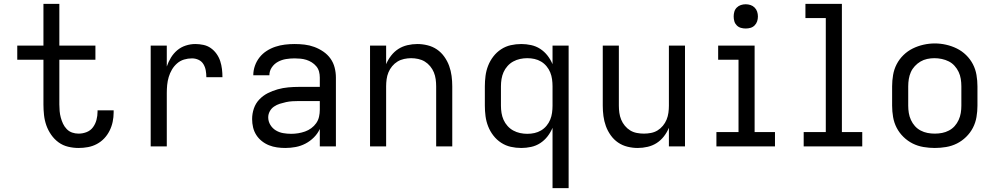

<svg xmlns="http://www.w3.org/2000/svg" viewBox="-20 -755 5140 990"><path d="M385 8Q358 8 331 1.5Q304 -5 282 -21Q260 -37 244 -60Q228 -83 219 -108.5Q210 -134 207 -161.5Q204 -189 204 -216V-447H69V-520H204V-735H286V-520H472V-447H286V-216Q286 -199 287.5 -182Q289 -165 293.5 -148.5Q298 -132 305 -117Q312 -102 324 -89.5Q336 -77 352 -71.5Q368 -66 385 -66Q407 -66 427 -74Q447 -82 459.5 -99Q472 -116 477.5 -137Q483 -158 483 -179Q483 -181 483 -182.5Q483 -184 483 -186H566Q566 -183 566 -180.5Q566 -178 566 -175Q566 -151 561 -127Q556 -103 545 -81Q534 -59 517.5 -41.5Q501 -24 479.5 -12.5Q458 -1 434 3.5Q410 8 385 8Z M757 0V-520H840V-412Q848 -436 861.5 -458Q875 -480 894 -496Q913 -512 937.5 -520Q962 -528 987 -528Q1008 -528 1029 -523.5Q1050 -519 1067 -507Q1084 -495 1096.5 -477.5Q1109 -460 1115.5 -440Q1122 -420 1124.5 -399Q1127 -378 1127 -357H1044Q1044 -374 1041 -391.5Q1038 -409 1029 -424Q1020 -439 1004 -446.5Q988 -454 970 -454Q949 -454 929 -448Q909 -442 893 -428Q877 -414 866.5 -396Q856 -378 850 -358Q844 -338 842 -317Q840 -296 840 -276V0Z M1451 8Q1430 8 1408.5 5Q1387 2 1367 -6Q1347 -14 1330 -27.5Q1313 -41 1301.5 -59Q1290 -77 1285 -98Q1280 -119 1280 -141Q1280 -169 1289 -195.5Q1298 -222 1317 -242Q1336 -262 1360.5 -274.5Q1385 -287 1412 -294.5Q1439 -302 1466.5 -304.5Q1494 -307 1521 -307H1629V-355Q1629 -371 1625 -386Q1621 -401 1611 -413Q1601 -425 1587.5 -433.5Q1574 -442 1559.5 -446.5Q1545 -451 1529.5 -452.5Q1514 -454 1499 -454Q1477 -454 1455 -450.5Q1433 -447 1413.5 -436.5Q1394 -426 1381.5 -407.5Q1369 -389 1369 -367Q1369 -367 1369 -367Q1369 -367 1369 -367H1286Q1286 -367 1286 -367Q1286 -367 1286 -367Q1286 -392 1294.5 -416Q1303 -440 1318.5 -459.5Q1334 -479 1355 -492.5Q1376 -506 1400 -514Q1424 -522 1449 -525Q1474 -528 1499 -528Q1525 -528 1550.5 -525Q1576 -522 1600.5 -513Q1625 -504 1647 -489Q1669 -474 1684 -453Q1699 -432 1705.5 -406.5Q1712 -381 1712 -355V0H1629V-90Q1618 -66 1598.5 -46.5Q1579 -27 1555 -14.5Q1531 -2 1504.5 3Q1478 8 1451 8ZM1482 -65Q1500 -65 1518 -68Q1536 -71 1553 -77Q1570 -83 1585 -94Q1600 -105 1610.5 -120Q1621 -135 1625 -153Q1629 -171 1629 -189V-234H1521Q1505 -234 1488 -233Q1471 -232 1455 -228.5Q1439 -225 1423 -220Q1407 -215 1393 -205.5Q1379 -196 1371 -181Q1363 -166 1363 -150Q1363 -129 1374 -111Q1385 -93 1402.5 -82.5Q1420 -72 1440.5 -68.5Q1461 -65 1482 -65Z M1888 0V-520H1971V-424Q1981 -448 1997 -468.5Q2013 -489 2034 -502.5Q2055 -516 2080.5 -522Q2106 -528 2132 -528Q2158 -528 2184.5 -521.5Q2211 -515 2233 -500Q2255 -485 2271 -462.5Q2287 -440 2296 -415Q2305 -390 2308.5 -363.5Q2312 -337 2312 -310V0H2229V-310Q2229 -328 2226.5 -346.5Q2224 -365 2217 -382Q2210 -399 2198 -413.5Q2186 -428 2170.5 -437.5Q2155 -447 2136.5 -451Q2118 -455 2100 -455Q2082 -455 2063.5 -451Q2045 -447 2029.5 -437.5Q2014 -428 2002 -413.5Q1990 -399 1983 -382Q1976 -365 1973.5 -346.5Q1971 -328 1971 -310V0Z M2829 215V-96Q2819 -72 2803 -51.5Q2787 -31 2765.5 -17Q2744 -3 2718.5 2.5Q2693 8 2668 8Q2640 8 2613.5 2Q2587 -4 2564 -19Q2541 -34 2524 -56Q2507 -78 2497 -103.5Q2487 -129 2483.5 -156Q2480 -183 2480 -210V-310Q2480 -337 2483.5 -364Q2487 -391 2497 -416.5Q2507 -442 2524 -464Q2541 -486 2564 -501Q2587 -516 2613.5 -522Q2640 -528 2668 -528Q2693 -528 2718.5 -522.5Q2744 -517 2765.5 -503Q2787 -489 2803 -468.5Q2819 -448 2829 -424V-520H2912V215ZM2699 -65Q2718 -65 2736 -69Q2754 -73 2770 -82.5Q2786 -92 2798 -106.5Q2810 -121 2817 -138Q2824 -155 2826.5 -173.5Q2829 -192 2829 -210V-310Q2829 -328 2826.5 -346.5Q2824 -365 2817 -382Q2810 -399 2798 -413.5Q2786 -428 2770 -437.5Q2754 -447 2736 -451Q2718 -455 2699 -455Q2680 -455 2661.5 -451Q2643 -447 2626.5 -438Q2610 -429 2597 -414.5Q2584 -400 2576.5 -383Q2569 -366 2566 -347.5Q2563 -329 2563 -310V-210Q2563 -191 2566 -172.5Q2569 -154 2576.5 -137Q2584 -120 2597 -105.5Q2610 -91 2626.5 -82Q2643 -73 2661.5 -69Q2680 -65 2699 -65Z M3268 8Q3242 8 3215.5 1.5Q3189 -5 3167 -20Q3145 -35 3129 -57.5Q3113 -80 3104 -105Q3095 -130 3091.5 -156.5Q3088 -183 3088 -210V-520H3171V-210Q3171 -192 3173.5 -173.5Q3176 -155 3183 -138Q3190 -121 3202 -106.5Q3214 -92 3229.5 -82.5Q3245 -73 3263.5 -69.5Q3282 -66 3300 -66Q3318 -66 3336.5 -69.5Q3355 -73 3370.5 -82.5Q3386 -92 3398 -106.5Q3410 -121 3417 -138Q3424 -155 3426.5 -173.5Q3429 -192 3429 -210V-520H3512V0H3429V-96Q3419 -72 3403 -51.5Q3387 -31 3366 -17.5Q3345 -4 3319.5 2Q3294 8 3268 8Z M3674 0V-74H3788V-447H3683V-520H3871V-74H3976V0ZM3825 -608Q3812 -608 3800 -611.5Q3788 -615 3779 -624Q3770 -633 3766.5 -645Q3763 -657 3763 -670Q3763 -683 3766.5 -695Q3770 -707 3779 -716Q3788 -725 3800 -729Q3812 -733 3825 -733Q3838 -733 3850 -729Q3862 -725 3871 -716Q3880 -707 3884 -695Q3888 -683 3888 -670Q3888 -657 3884 -645Q3880 -633 3871 -624Q3862 -615 3850 -611.5Q3838 -608 3825 -608Z M4124 0V-74H4238V-662H4133V-735H4321V-74H4426V0Z M4800 8Q4771 8 4741.5 3Q4712 -2 4686 -15Q4660 -28 4638.5 -49Q4617 -70 4603.5 -96Q4590 -122 4585 -151.5Q4580 -181 4580 -210V-310Q4580 -339 4585 -368.5Q4590 -398 4603.5 -424Q4617 -450 4638.5 -471Q4660 -492 4686.5 -505Q4713 -518 4742 -524.5Q4771 -531 4800 -531Q4829 -531 4858 -524.5Q4887 -518 4913.5 -505Q4940 -492 4961.5 -471Q4983 -450 4996.5 -424Q5010 -398 5015 -368.5Q5020 -339 5020 -310V-210Q5020 -181 5015 -151.5Q5010 -122 4996.5 -96Q4983 -70 4961.5 -49Q4940 -28 4914 -15Q4888 -2 4858.5 3Q4829 8 4800 8ZM4800 -66Q4819 -66 4837.5 -69.5Q4856 -73 4873 -82Q4890 -91 4902.5 -105Q4915 -119 4923 -136.5Q4931 -154 4934 -172.5Q4937 -191 4937 -210V-310Q4937 -329 4934 -348Q4931 -367 4923 -384Q4915 -401 4902 -415.5Q4889 -430 4872 -438.5Q4855 -447 4836 -451Q4817 -455 4798 -455Q4779 -455 4760.5 -451Q4742 -447 4726 -437.5Q4710 -428 4697 -414Q4684 -400 4676.5 -383Q4669 -366 4666 -347.5Q4663 -329 4663 -310V-210Q4663 -191 4666 -172.5Q4669 -154 4677 -136.5Q4685 -119 4697.5 -105Q4710 -91 4727 -82Q4744 -73 4762.5 -69.5Q4781 -66 4800 -66Z"/></svg>

Font: Zed Sans Extended
Style: Regular
Weight: 400
Width: 7
Designer: Belleve Invis
Foundry: Belleve Invis
Version: Version 1.0.0; ttfautohint (v1.8.4)